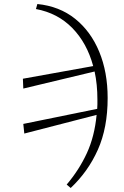

<svg xmlns="http://www.w3.org/2000/svg" viewBox="-20 -753 619 956"><path d="M312 166Q374 93 412.5 9.5Q451 -74 461 -181L101 -88L96 -136L464 -211Q465 -222 465 -233.5Q465 -245 465 -257Q465 -295 461.5 -330Q458 -365 451 -397L96 -312L94 -361L444 -424Q413 -539 340 -613.5Q267 -688 159 -708L166 -733Q276 -722 354 -659.5Q432 -597 474 -495.5Q516 -394 516 -265Q516 -117 467.5 -8Q419 101 332 183Z"/></svg>

Font: Source Serif 4 SmText Light
Style: Italic
Weight: 300
Italic angle: -12°
Designer: Frank Grießhammer
Foundry: Adobe
Version: Version 4.005;hotconv 1.1.0;makeotfexe 2.6.0